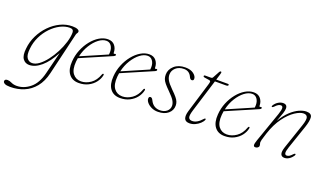

<svg xmlns="http://www.w3.org/2000/svg" viewBox="-133 -987 2867 1702"><g transform="rotate(20 1300.5 -136.0)"><path d="M304 11Q284.5 93.5 241.5 146Q198.5 198.5 139 223.2Q79.5 248 10 248Q-26.5 248 -42.2 239.2Q-58 230.5 -58 218Q-58 198 -31 198Q-12.5 198 9.2 208.8Q31 219.5 60.5 219.5Q127 219.5 185.2 172.2Q243.5 125 268.5 24L320.5 -184.5Q271 -90.5 213.8 -41.5Q156.5 7.5 101 7.5Q63 7.5 41 -23.2Q19 -54 27 -120.5Q33 -185 61.8 -243.8Q90.5 -302.5 135 -348Q179.5 -393.5 234 -419.8Q288.5 -446 347 -446Q378 -446 395 -438.5Q412 -431 412 -419.5Q412 -409.5 406 -402.8Q400 -396 398 -386ZM59 -131Q52 -69.5 70.5 -43.2Q89 -17 119 -17Q151 -17 185 -42.5Q219 -68 251 -109.8Q283 -151.5 308.8 -201.5Q334.5 -251.5 349.8 -301.5Q365 -351.5 365.5 -392.5Q366 -426 329 -426Q285 -426 240 -403Q195 -380 156 -339.2Q117 -298.5 91 -245Q65 -191.5 59 -131Z M752 -129.5Q744.5 -94.5 720.2 -63.2Q696 -32 657.2 -12.2Q618.5 7.5 568 7.5Q507 7.5 475 -34.5Q443 -76.5 449 -153Q453 -211 474.5 -263.5Q496 -316 529.2 -357.2Q562.5 -398.5 602.2 -422.2Q642 -446 683 -446Q725 -446 747.5 -418Q770 -390 770 -350.5Q770 -340.5 781.5 -344.5Q793.5 -348.5 794.5 -338.5Q796 -330.5 781 -323.5Q757 -313 715.8 -295.2Q674.5 -277.5 628.8 -257.8Q583 -238 544.2 -221.5Q505.5 -205 487 -196.5Q484 -180 482.5 -163Q476 -87.5 504.5 -50.2Q533 -13 582.5 -13Q628.5 -13 671.8 -42.8Q715 -72.5 737 -134Q740.5 -144 746.5 -144Q755 -144 752 -129.5ZM673.5 -428.5Q638.5 -428.5 601.8 -400.5Q565 -372.5 535 -324.5Q505 -276.5 491 -216Q509.5 -224 540.2 -237.2Q571 -250.5 606.8 -266Q642.5 -281.5 676.5 -296.2Q710.5 -311 735.5 -322Q737 -330 737 -345Q737 -381.5 719.8 -405Q702.5 -428.5 673.5 -428.5Z M1141.5 -129.5Q1134 -94.5 1109.8 -63.2Q1085.5 -32 1046.8 -12.2Q1008 7.5 957.5 7.5Q896.5 7.5 864.5 -34.5Q832.5 -76.5 838.5 -153Q842.5 -211 864 -263.5Q885.5 -316 918.8 -357.2Q952 -398.5 991.8 -422.2Q1031.5 -446 1072.5 -446Q1114.5 -446 1137 -418Q1159.5 -390 1159.5 -350.5Q1159.5 -340.5 1171 -344.5Q1183 -348.5 1184 -338.5Q1185.5 -330.5 1170.5 -323.5Q1146.5 -313 1105.2 -295.2Q1064 -277.5 1018.2 -257.8Q972.5 -238 933.8 -221.5Q895 -205 876.5 -196.5Q873.5 -180 872 -163Q865.5 -87.5 894 -50.2Q922.5 -13 972 -13Q1018 -13 1061.2 -42.8Q1104.5 -72.5 1126.5 -134Q1130 -144 1136 -144Q1144.5 -144 1141.5 -129.5ZM1063 -428.5Q1028 -428.5 991.2 -400.5Q954.5 -372.5 924.5 -324.5Q894.5 -276.5 880.5 -216Q899 -224 929.8 -237.2Q960.5 -250.5 996.2 -266Q1032 -281.5 1066 -296.2Q1100 -311 1125 -322Q1126.5 -330 1126.5 -345Q1126.5 -381.5 1109.2 -405Q1092 -428.5 1063 -428.5Z M1326.5 -11.5Q1367 -11.5 1391.8 -32.5Q1416.5 -53.5 1416.5 -85Q1416.5 -107 1402.8 -131.2Q1389 -155.5 1346 -198Q1315 -228.5 1298.2 -249Q1281.5 -269.5 1275.2 -287.2Q1269 -305 1269 -326.5Q1269 -375.5 1308.5 -410.8Q1348 -446 1412.5 -446Q1462 -446 1490.8 -424Q1519.5 -402 1519.5 -377Q1519.5 -359 1501.5 -359Q1487.5 -359 1477.5 -381.5Q1456 -429 1405.5 -429Q1357.5 -429 1328.5 -402.5Q1299.5 -376 1299.5 -338.5Q1299.5 -314 1312.5 -289Q1325.5 -264 1369 -221Q1400.5 -190.5 1417.2 -170Q1434 -149.5 1440.2 -132.8Q1446.5 -116 1446.5 -97.5Q1446.5 -52.5 1411.2 -22.5Q1376 7.5 1315 7.5Q1281.5 7.5 1254.5 -5.2Q1227.5 -18 1211.5 -36.8Q1195.5 -55.5 1195.5 -74Q1195.5 -93.5 1211.5 -93.5Q1217.5 -93.5 1223.5 -89Q1229.5 -84.5 1235.5 -72Q1251 -40 1274.5 -25.8Q1298 -11.5 1326.5 -11.5Z M1648.5 -412.5 1600.5 -420Q1589.5 -422 1589.5 -429.5Q1589.5 -438 1601.5 -438H1656Q1667 -438 1671.5 -446L1706.5 -510.5Q1711.5 -519.5 1718.5 -519.5Q1726 -519.5 1726 -510.5Q1726 -505 1721 -490L1705 -438H1815Q1825 -438 1825 -430.5Q1825 -419 1803 -419H1699.5L1604 -110.5Q1587.5 -57 1595.2 -38.5Q1603 -20 1629 -20Q1675 -20 1720.5 -72.5Q1728 -81 1733.5 -80Q1739.5 -78.5 1736.5 -69.5Q1729.5 -51.5 1710.5 -33.8Q1691.5 -16 1666 -4.2Q1640.5 7.5 1613.5 7.5Q1574.5 7.5 1564.5 -18.8Q1554.5 -45 1568.5 -91.5L1654.5 -373.5Q1661 -394.5 1660 -402.5Q1659 -410.5 1648.5 -412.5Z M2127.5 -129.5Q2120 -94.5 2095.8 -63.2Q2071.5 -32 2032.8 -12.2Q1994 7.5 1943.5 7.5Q1882.5 7.5 1850.5 -34.5Q1818.5 -76.5 1824.5 -153Q1828.5 -211 1850 -263.5Q1871.5 -316 1904.8 -357.2Q1938 -398.5 1977.8 -422.2Q2017.5 -446 2058.5 -446Q2100.5 -446 2123 -418Q2145.5 -390 2145.5 -350.5Q2145.5 -340.5 2157 -344.5Q2169 -348.5 2170 -338.5Q2171.5 -330.5 2156.5 -323.5Q2132.5 -313 2091.2 -295.2Q2050 -277.5 2004.2 -257.8Q1958.5 -238 1919.8 -221.5Q1881 -205 1862.5 -196.5Q1859.5 -180 1858 -163Q1851.5 -87.5 1880 -50.2Q1908.5 -13 1958 -13Q2004 -13 2047.2 -42.8Q2090.5 -72.5 2112.5 -134Q2116 -144 2122 -144Q2130.5 -144 2127.5 -129.5ZM2049 -428.5Q2014 -428.5 1977.2 -400.5Q1940.5 -372.5 1910.5 -324.5Q1880.5 -276.5 1866.5 -216Q1885 -224 1915.8 -237.2Q1946.5 -250.5 1982.2 -266Q2018 -281.5 2052 -296.2Q2086 -311 2111 -322Q2112.5 -330 2112.5 -345Q2112.5 -381.5 2095.2 -405Q2078 -428.5 2049 -428.5Z M2251.5 -379.5Q2244.5 -383 2252 -394.5Q2268 -419 2290.5 -432.2Q2313 -445.5 2335 -445.5Q2373.5 -445.5 2373.5 -408Q2373.5 -390.5 2364.2 -361.5Q2355 -332.5 2334 -278Q2370 -339 2410 -375.8Q2450 -412.5 2487.5 -429Q2525 -445.5 2553.5 -445.5Q2603 -445.5 2607 -411.2Q2611 -377 2589.5 -313.5L2514 -92.5Q2500 -51 2503.2 -34.8Q2506.5 -18.5 2522 -18.5Q2532.5 -18.5 2544.8 -25.2Q2557 -32 2574 -51Q2584.5 -61.5 2589.5 -58.5Q2596 -54.5 2590 -44.5Q2573 -18.5 2551.8 -5.5Q2530.5 7.5 2509 7.5Q2482 7.5 2473.8 -13.8Q2465.5 -35 2481 -82L2561 -318Q2581 -377.5 2573.2 -399.2Q2565.5 -421 2536 -421Q2503.5 -421 2456.5 -390Q2409.5 -359 2363.2 -296.8Q2317 -234.5 2286.5 -141.5Q2270 -91.5 2266 -75.2Q2262 -59 2262 -51Q2262 -42 2264.8 -34.8Q2267.5 -27.5 2267.5 -18Q2267.5 -7 2257.5 0.2Q2247.5 7.5 2234.5 7.5Q2220 7.5 2218 -6.5Q2216 -20.5 2228.5 -56L2328 -340Q2343.5 -385.5 2340.8 -402.8Q2338 -420 2321.5 -420Q2310.5 -420 2297.8 -412.8Q2285 -405.5 2268.5 -387.5Q2257.5 -376.5 2251.5 -379.5Z"/></g></svg>

Font: Fraunces 72pt Soft Thin
Style: Italic
Weight: 100
Italic angle: -16°
Version: Version 1.000;[0bf87f6ff]